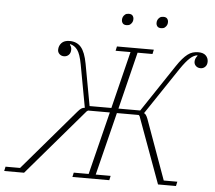

<svg xmlns="http://www.w3.org/2000/svg" viewBox="-115 -937 1123 1001"><g transform="rotate(5 446.5 -436.5)"><path d="M-52 -23H24L296 -341Q307 -354 314.5 -359Q322 -364 333 -365L292 -588Q282 -642 266.5 -663Q251 -684 228 -689L227 -685Q236 -676 236 -660Q236 -643 226 -633Q216 -623 201 -623Q187 -623 177.5 -632Q168 -641 168 -654Q168 -675 182 -690Q196 -705 224 -705Q262 -705 284 -679.5Q306 -654 317 -594L357 -376H471L545 -675H467L472 -698H665L660 -675H582L508 -376H622L786 -622Q802 -646 815.5 -661.5Q829 -677 842 -687Q855 -697 868.5 -701Q882 -705 898 -705Q924 -705 937 -692Q950 -679 950 -660Q950 -643 940 -633Q930 -623 916 -623Q901 -623 891.5 -632Q882 -641 882 -654Q882 -671 894 -685V-689Q884 -687 875 -682.5Q866 -678 856 -669Q846 -660 834 -645.5Q822 -631 807 -609L643 -364Q648 -362 652.5 -356.5Q657 -351 663 -336L776 -23H847L842 0H748L621 -347L616 -352H502L420 -23H498L493 0H300L305 -23H383L465 -352H351L344 -347L47 0H-57ZM512 -813Q498 -813 492 -820.5Q486 -828 486 -838Q486 -842 486.5 -845.5Q487 -849 489 -854Q493 -862 500 -867.5Q507 -873 519 -873Q533 -873 539 -865.5Q545 -858 545 -848Q545 -844 544.5 -840.5Q544 -837 542 -832Q538 -824 531 -818.5Q524 -813 512 -813ZM693 -813Q679 -813 673 -820.5Q667 -828 667 -838Q667 -842 667.5 -845.5Q668 -849 670 -854Q674 -862 681 -867.5Q688 -873 700 -873Q714 -873 720 -865.5Q726 -858 726 -848Q726 -844 725.5 -840.5Q725 -837 723 -832Q719 -824 712 -818.5Q705 -813 693 -813Z"/></g></svg>

Font: IBM Plex Serif ExtLt
Style: Italic
Weight: 200
Italic angle: -14°
Designer: Mike Abbink, Paul van der Laan, Pieter van Rosmalen
Foundry: Bold Monday
Version: Version 3.001